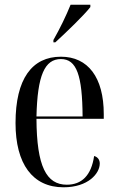

<svg xmlns="http://www.w3.org/2000/svg" viewBox="-20 -786 502 816"><path d="M207 -616V-606H215C261 -648 337 -721 364 -756V-766H280C262 -721 235 -665 207 -616ZM250 10C355 10 404 -49 404 -91C404 -107 395 -119 380 -123C368 -40 327 -1 264 -1C177 -1 136 -79 135 -281H421V-301C421 -457 354 -545 239 -545C116 -545 46 -451 46 -263C46 -90 118 10 250 10ZM331 -291H135C139 -466 170 -535 239 -535C306 -535 330 -465 331 -291Z"/></svg>

Font: Noto Serif Display Condensed
Style: Regular
Weight: 400
Width: 3
Designer: Monotype Design Team
Foundry: Monotype Imaging Inc.
Version: Version 2.009